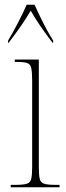

<svg xmlns="http://www.w3.org/2000/svg" viewBox="-20 -786 277 806"><path d="M25 0V-10H45Q77 -10 92 -14.5Q107 -19 111 -34.5Q115 -50 115 -85V-449Q115 -484 111 -500.5Q107 -517 94 -521.5Q81 -526 51 -526H42V-536H143V-85Q143 -50 147 -34.5Q151 -19 166 -14.5Q181 -10 213 -10H230V0ZM14 -616Q32 -645 54.5 -688.5Q77 -732 92 -766H125Q135 -744 148.5 -716Q162 -688 176 -662Q190 -636 203 -616V-606H201Q172 -644 150.5 -675Q129 -706 109 -741Q88 -706 66.5 -675Q45 -644 16 -606H14Z"/></svg>

Font: Noto Serif Display Condensed Thin
Style: Regular
Weight: 100
Width: 3
Designer: Monotype Design Team
Foundry: Monotype Imaging Inc.
Version: Version 2.009